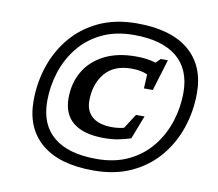

<svg xmlns="http://www.w3.org/2000/svg" viewBox="-80 -812 1044 918"><g transform="rotate(10 442.5 -353.5)"><path d="M514.5 -718Q679.5 -718 766.2 -645Q853 -572 853 -438.5Q853 -352 826.2 -271.5Q799.5 -191 746.2 -127.2Q693 -63.5 613.5 -26.2Q534 11 428.5 11Q263.5 11 176.8 -62Q90 -135 90 -268.5Q90 -355 116.8 -435.5Q143.5 -516 196.8 -579.8Q250 -643.5 329.5 -680.8Q409 -718 514.5 -718ZM434 -46Q523.5 -46 590.2 -78.5Q657 -111 701 -166Q745 -221 767 -289.5Q789 -358 789 -430Q789 -542.5 717.8 -601.8Q646.5 -661 509 -661Q419.5 -661 352.8 -628.5Q286 -596 242 -541Q198 -486 176.2 -417.5Q154.5 -349 154.5 -277Q154.5 -164.5 225.5 -105.2Q296.5 -46 434 -46ZM482 -208.5Q509.5 -208.5 538.5 -215.5L584 -286H625.5L581.5 -172Q548.5 -161.5 518.8 -156Q489 -150.5 452 -150.5Q354 -150.5 303.2 -190.8Q252.5 -231 252.5 -310Q252.5 -382 285.2 -438.8Q318 -495.5 381.5 -528.5Q445 -561.5 536.5 -561.5Q590 -561.5 633 -548.5L654 -570H689L642.5 -417.5H599.5L603 -486Q572.5 -500.5 525 -500.5Q440 -500.5 396.2 -447.8Q352.5 -395 352.5 -314.5Q352.5 -263.5 385.8 -236Q419 -208.5 482 -208.5Z"/></g></svg>

Font: Newsreader Caption Medium
Style: Italic
Weight: 500
Italic angle: -17°
Designer: Hugues Gentile
Foundry: Production Type
Version: Version 1.001